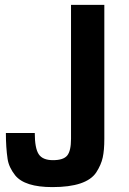

<svg xmlns="http://www.w3.org/2000/svg" viewBox="-20 -750 525 784"><path d="M406 -730V-183Q406 -137 399.5 -107Q393 -77 373 -46Q333 14 194 14Q81 14 42 -34Q16 -67 11 -101Q4 -148 4 -207H122Q122 -145 138 -120.5Q154 -96 196.5 -96Q239 -96 254.5 -115Q270 -134 270 -183V-730Z"/></svg>

Font: Sintony
Style: Bold
Weight: 700
Designer: Eduardo Rodriguez Tunni
Foundry: Eduardo Rodriguez Tunni
Version: Version 1.001